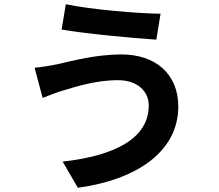

<svg xmlns="http://www.w3.org/2000/svg" viewBox="-20 -827 1040 910"><path d="M685 -327C685 -171 525 -89 277 -61L349 63C627 25 825 -108 825 -322C825 -479 714 -569 556 -569C439 -569 327 -540 254 -523C221 -516 178 -509 144 -506L182 -363C211 -374 250 -390 279 -398C330 -413 429 -447 539 -447C633 -447 685 -393 685 -327ZM292 -807 272 -687C387 -667 604 -647 721 -639L741 -762C635 -763 408 -782 292 -807Z"/></svg>

Font: Source Han Sans CN
Style: Bold
Weight: 700
Designer: Ryoko NISHIZUKA 西塚涼子 (kana, bopomofo & ideographs); Paul D. Hunt (Latin, Greek & Cyrillic); Sandoll Communications 산돌커뮤니
Foundry: Adobe
Version: Version 2.001;hotconv 1.0.107;makeotfexe 2.5.65593